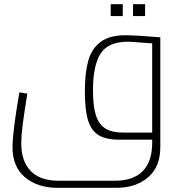

<svg xmlns="http://www.w3.org/2000/svg" viewBox="-20 -670 866 921"><path d="M40 0ZM749 -491V36Q749 130 690.5 180.5Q632 231 537 231H256Q160 231 100 180.5Q40 130 40 36Q40 -37 73 -227L111 -221Q95 -122 88.5 -69.5Q82 -17 82 17Q82 104 127.5 150.5Q173 197 261 197H530Q620 197 665 150.5Q710 104 710 16V0H551Q488 0 452.5 -22Q417 -44 402 -94Q387 -144 387 -232Q387 -319 403 -377.5Q419 -436 462 -468.5Q505 -501 582 -501Q604 -501 654.5 -498Q705 -495 737 -492ZM710 -34V-462L654 -466Q607 -470 594 -470Q499 -470 462.5 -413Q426 -356 426 -237Q426 -161 440 -117Q454 -73 485.5 -53.5Q517 -34 572 -34ZM511 -650H569V-593H511ZM618 -650H676V-593H618Z"/></svg>

Font: Cairo ExtraLight
Style: Regular
Weight: 250
Designer: Mohamed Gaber, the designers of Titillium
Foundry: Kief Type Foundry
Version: Version 2.009; ttfautohint (v1.5.33-1714) -l 8 -r 50 -G 200 